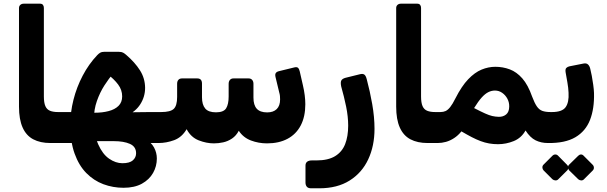

<svg xmlns="http://www.w3.org/2000/svg" viewBox="-20 -770 3296 1042"><path d="M308.1 6.2H253.9Q198.4 6.2 160.2 -14.1Q122 -34.4 102.6 -78.3Q83.1 -122.1 83.1 -191.3V-726.2Q83.1 -737.2 90.4 -743.6Q97.6 -750 109.1 -750H197Q208.1 -750 213.1 -743.5Q218.1 -737 218.1 -727V-246.9Q218.1 -212.7 226.1 -194.3Q234.1 -175.9 251.2 -168.9Q268.2 -161.9 295 -161.9H323.1Q338.1 -161.9 338.1 -146.9V-23.8Q338.1 6.2 308.1 6.2Z M650.2 249.1Q592.9 249.1 540.7 229.6Q488.6 210 448.3 169Q408 128 384.8 63.3Q361.5 -1.5 361.5 -92.5Q361.5 -160.1 378.7 -228.5Q395.9 -296.9 428.8 -359.5Q461.6 -422.1 507.4 -470.4Q516.2 -479.6 524.2 -484.2Q532.1 -488.7 544 -488.7H626Q639.5 -488.7 647.9 -484.3Q656.2 -479.9 665.1 -472Q712.4 -431.4 739.7 -388.2Q767.1 -345.1 767.5 -293.2Q767.5 -245.6 741.8 -204.8Q716.1 -164 666.2 -142L635.1 -159.6Q673.1 -160.4 708.5 -160.9Q743.9 -161.5 779.6 -161.7Q815.2 -161.9 853.2 -161.9Q862 -161.9 865.9 -157.1Q869.9 -152.2 869.9 -142V-26Q869.9 -11.9 861.6 -2.8Q853.4 6.2 835.6 6.2H780L763.7 -20.6Q801 2.4 816.1 30.6Q831.2 58.7 831.2 90.4Q831.2 132.3 810.8 168.4Q790.4 204.6 750.2 226.9Q710 249.1 650.2 249.1ZM308.1 6.2Q293 6.2 293 -12.1V-130.9Q293 -146.4 301.2 -154.1Q309.4 -161.9 324.2 -161.9H395.7V6.2ZM644.2 115.8Q683.6 115.8 701.1 100.1Q718.6 84.4 718.6 61.8Q718.6 25.9 685.2 10.9Q651.7 -4 598 -4H457.4V-158.2H493.6Q535.6 -158.2 569.5 -167.1Q603.4 -175.9 623.2 -195.4Q643 -215 643 -246.9Q643 -282.1 621.1 -311.4Q599.2 -340.7 561.7 -369.1L593.5 -369.5Q570.5 -343.7 546.3 -305.9Q522.1 -268 505.9 -221.9Q489.7 -175.9 489.7 -124.7Q489.7 -39.4 513.2 13.7Q536.7 66.8 572.2 91.3Q607.7 115.8 644.2 115.8Z M1141.1 8.1Q1100.1 8.1 1058.2 -8.4Q1016.3 -24.9 992.9 -68.9Q967.1 -24.8 925.1 -9.3Q883 6.2 840 6.2Q825 6.2 825 -9.1V-131.9Q825 -161.9 855 -161.9Q904.6 -161.9 922.9 -179.1Q941.3 -196.4 941.3 -243.9V-315.6Q941.3 -328.7 948.1 -336.6Q955 -344.4 967.5 -344.4H1050.6Q1076.2 -344.4 1076.2 -316.2V-242Q1076.2 -202.1 1093.7 -181.2Q1111.1 -160.4 1152.1 -160.4Q1193.9 -160.4 1207.4 -182.5Q1220.9 -204.6 1220.9 -246.2V-315.1Q1220.9 -328.2 1227.8 -336.3Q1234.6 -344.4 1247.1 -344.4H1329.2Q1341.7 -344.4 1348.6 -336.3Q1355.5 -328.2 1355.5 -315.1V-240Q1355.5 -199.6 1373.6 -179.8Q1391.7 -160 1430 -160Q1463.6 -160 1481.9 -178.1Q1500.1 -196.1 1500.1 -230.5Q1500.1 -239.6 1499.3 -249.1Q1498.4 -258.5 1495.3 -268.6L1475.4 -351.4Q1471.8 -365.7 1476.5 -373.2Q1481.3 -380.6 1493.3 -383.6L1577.5 -404.2Q1591.5 -407.6 1597.6 -401.7Q1603.7 -395.9 1606.7 -382.6L1623.7 -308.2Q1630.4 -279.9 1633.7 -253.4Q1637 -227 1637 -204.4Q1637 -136.9 1612.1 -89.2Q1587.1 -41.6 1540.6 -16.8Q1494.1 8.1 1429.1 8.1Q1383.4 8.1 1341.8 -7.6Q1300.1 -23.4 1275.9 -60.3Q1261.9 -33.5 1239.4 -18.3Q1216.9 -3.1 1191.3 2.5Q1165.8 8.1 1141.1 8.1Z M1668.5 251.9Q1652.2 251.9 1645.1 243.2Q1637.9 234.6 1637.9 220.5V128.8Q1637.9 114.4 1647.1 107.5Q1656.4 100.6 1672.4 100.6H1697.4Q1760.5 100.6 1798.4 77.6Q1836.4 54.5 1853 12.3Q1869.6 -29.9 1869.6 -88.1Q1869.6 -137 1858.6 -191Q1847.5 -245 1831.6 -301.1Q1827 -324 1832.6 -333.6Q1838.1 -343.2 1855.5 -347.9L1932.7 -367Q1948.4 -371.2 1957.1 -365.3Q1965.7 -359.4 1970.7 -338.6Q1987.5 -276.1 2000 -205.5Q2012.5 -134.9 2012.5 -70.9Q2012.5 21.8 1978.4 94.8Q1944.4 167.7 1877.4 209.8Q1810.5 251.9 1712.6 251.9Z M2355.1 6.2H2300.9Q2245.4 6.2 2207.2 -14.1Q2169 -34.4 2149.6 -78.3Q2130.1 -122.1 2130.1 -191.3V-726.2Q2130.1 -737.2 2137.4 -743.6Q2144.6 -750 2156.1 -750H2244Q2255.1 -750 2260.1 -743.5Q2265.1 -737 2265.1 -727V-246.9Q2265.1 -212.7 2273.1 -194.3Q2281.1 -175.9 2298.2 -168.9Q2315.2 -161.9 2342 -161.9H2370.1Q2385.1 -161.9 2385.1 -146.9V-23.8Q2385.1 6.2 2355.1 6.2Z M2682.5 12.6Q2657.4 12.6 2634.3 8.5Q2611.3 4.4 2588.3 -4.2Q2565.3 -12.8 2540 -25.9Q2514.8 -39 2484.2 -57Q2466.1 -34.6 2444.6 -20.6Q2423.1 -6.5 2400.4 -0.1Q2377.6 6.2 2355 6.2Q2340 6.2 2340 -8.8V-131.9Q2340 -161.9 2370 -161.9Q2386.1 -161.9 2398.3 -167.4Q2410.5 -173 2423.3 -188.9Q2436 -204.9 2451.8 -236.5Q2485.4 -302.7 2520.9 -339.8Q2556.4 -376.9 2593.4 -392.2Q2630.5 -407.5 2668.1 -407.5Q2709.4 -407.5 2746.7 -393.5Q2784 -379.5 2814.8 -344.4Q2845.6 -309.2 2868 -245.5Q2880.7 -211.5 2893.2 -193.1Q2905.6 -174.6 2923.3 -168.2Q2941 -161.9 2968.5 -161.9Q2983.5 -161.9 2983.5 -146.9V-23.8Q2983.5 6.2 2953.5 6.2Q2916.6 6.2 2886.8 -8.4Q2857 -23 2832.1 -61.9Q2809.4 -21 2767.8 -4.2Q2726.3 12.6 2682.5 12.6ZM2686.1 -136Q2710.6 -135.4 2726.9 -148.9Q2743.3 -162.4 2743.6 -191.9Q2744 -214.6 2733.6 -234.2Q2723.1 -253.9 2705.4 -266.2Q2687.6 -278.6 2666.1 -278.6Q2647.6 -278.6 2630 -269.8Q2612.4 -261 2594 -240.6Q2575.6 -220.1 2552.9 -183.5Q2589.7 -164.5 2612.2 -154.4Q2634.8 -144.2 2651.3 -140.4Q2667.9 -136.6 2686.1 -136Z M2954 6.2Q2947 6.2 2943 1.5Q2939 -3.3 2939 -10.3V-133.4Q2939 -161.9 2969 -161.9H2975.5Q3030.6 -161.9 3049.6 -188.2Q3068.6 -214.5 3065.6 -266.6Q3064.5 -293.5 3059.3 -322.6Q3054 -351.7 3049.9 -376Q3046.5 -394.5 3053.6 -401.4Q3060.6 -408.2 3071.2 -410.2L3147 -425.2Q3162.9 -428.2 3171.5 -419.8Q3180.1 -411.4 3183.4 -396.6Q3187.4 -381.9 3191.7 -358.4Q3196 -335 3199.5 -310Q3203 -285 3203.7 -265.4Q3206 -180.5 3182.1 -119.2Q3158.2 -58 3102.6 -25.2Q3047 7.5 2954 6.2ZM3009 203.7Q3003.1 209.6 2994 209.1Q2984.9 208.6 2978 202.7L2929.8 154.5Q2923.9 148 2923.6 139Q2923.3 130 2929.8 123.5L2978 75.3Q2984.9 68.4 2993.8 68.4Q3002.8 68.4 3009 75.3L3056.6 123.5Q3063.5 130 3064 139.3Q3064.5 148.6 3057.6 155.5ZM3148.5 203.7Q3142.6 209.6 3133.8 209.1Q3125 208.6 3118.1 202.7L3068.9 154.5Q3063 148 3062.7 138.7Q3062.4 129.4 3068.9 123.5L3118.1 75.3Q3125 68.4 3133.3 68.4Q3141.6 68.4 3147.5 75.3L3195.7 123.5Q3202.6 130 3203.1 139.3Q3203.6 148.6 3196.7 155.5Z"/></svg>

Font: Rubik Light
Style: Regular
Weight: 300
Designer: Hubert and Fischer
Foundry: Hubert and Fischer
Version: Version 2.300;gftools[0.9.30]